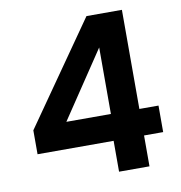

<svg xmlns="http://www.w3.org/2000/svg" viewBox="-81 -795 822 870"><g transform="rotate(-10 330.5 -360.0)"><path d="M397 -142H47V-252L374 -720H537V-264H625V-142H537V0H397ZM406 -264V-570L201 -264Z"/></g></svg>

Font: Poppins SemiBold
Style: Regular
Weight: 600
Designer: Ninad Kale (Devanagari), Jonny Pinhorn (Latin)
Foundry: Indian Type Foundry
Version: Version 3.002 2017